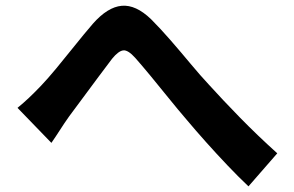

<svg xmlns="http://www.w3.org/2000/svg" viewBox="-20 -682 1040 680"><path d="M42 -300Q64 -318 83 -336Q102 -354 125 -378Q148 -402 179.5 -440Q211 -478 244.5 -520Q278 -562 309 -598Q361 -657 411 -661.5Q461 -666 515 -614Q548 -581 584.5 -539Q621 -497 655.5 -455.5Q690 -414 720 -382Q767 -330 829 -266.5Q891 -203 962 -139L860 -22Q824 -56 785.5 -96.5Q747 -137 709.5 -179Q672 -221 641 -258Q610 -294 577 -335Q544 -376 513 -413.5Q482 -451 459 -477Q433 -506 416 -503.5Q399 -501 377 -474Q358 -449 330 -411.5Q302 -374 274 -336Q246 -298 225 -270Q208 -246 192 -221Q176 -196 162 -176Z"/></svg>

Font: Noto IKEA Simplified Chinese
Style: Bold
Weight: 700
Designer: Monotype Design Team
Foundry: Monotype Imaging Inc.
Version: Version 1.100